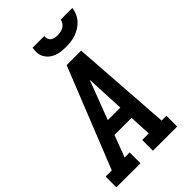

<svg xmlns="http://www.w3.org/2000/svg" viewBox="-284 -1058 1161 1161"><g transform="rotate(-45 296.5 -477.5)"><path d="M-7 0V-92H46L303 -735H427L472 -92H513V0H306V-92H362L355 -232H209L156 -92H199V0ZM244 -324H351L343 -490Q342 -511 341 -532Q340 -553 339 -575Q331 -553 323 -532Q315 -511 307 -490ZM379 -815Q358 -815 337.5 -817.5Q317 -820 298.5 -827Q280 -834 265 -846.5Q250 -859 240.5 -876Q231 -893 229.5 -913.5Q228 -934 232 -955H332Q330 -943 334 -931Q338 -919 347 -912.5Q356 -906 368.5 -903.5Q381 -901 393 -901Q406 -901 418.5 -903.5Q431 -906 442.5 -912.5Q454 -919 462 -930.5Q470 -942 472 -955H572Q569 -934 560.5 -913.5Q552 -893 537 -876Q522 -859 503 -847Q484 -835 463 -827.5Q442 -820 421 -817.5Q400 -815 379 -815Z"/></g></svg>

Font: Iosevka Slab SmBdExObl
Style: Regular
Weight: 600
Width: 7
Italic angle: -9°
Monospace: yes
Designer: Belleve Invis
Foundry: Belleve Invis
Version: Version 11.1.0; ttfautohint (v1.8.3)